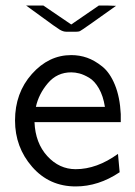

<svg xmlns="http://www.w3.org/2000/svg" viewBox="-20 -659 484 690"><path d="M74 -639H136L236 -571L335 -639H370L397 -638Q274 -550 267 -547Q262 -545 254 -545H218Q207 -545 194.5 -552.5Q182 -560 129 -599Q96 -623 74 -639ZM34 -226Q34 -325 94.5 -393Q155 -461 236 -461Q266 -461 293 -451.5Q320 -442 347.5 -420Q375 -398 393 -354Q411 -310 414 -249V-220H104Q107 -145 150 -98Q193 -51 252 -51Q328 -51 404 -106L410 -40Q334 11 252 11Q157 11 95.5 -59.5Q34 -130 34 -226ZM109 -275H357Q351 -314 335.5 -341Q320 -368 300.5 -379.5Q281 -391 265.5 -395Q250 -399 236 -399Q185 -399 152 -360Q119 -321 109 -275Z"/></svg>

Font: CMU Sans Serif
Style: Medium
Weight: 500
Version: Version 0.7.0